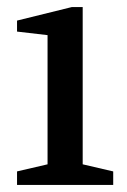

<svg xmlns="http://www.w3.org/2000/svg" viewBox="-20 -521 359 541"><path d="M28 0V-38L114 -58V-422L28 -432V-463L182 -501H213V-58L299 -38V0Z"/></svg>

Font: Manuale Medium
Style: Regular
Weight: 500
Designer: Eduardo Tunni / Pablo Cosgaya
Foundry: Eduardo Tunni / Pablo Cosgaya
Version: Version 1.002